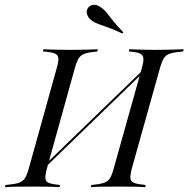

<svg xmlns="http://www.w3.org/2000/svg" viewBox="-38 -775 780 795"><path d="M337.9 0 340.3 -8.9Q374.2 -12.1 391.5 -17.7Q408.9 -23.4 417.3 -37.1Q425.8 -50.8 433.1 -78.2L549.2 -492.7Q557.3 -521 555.6 -534.7Q554 -548.4 540.3 -554Q526.6 -559.7 495.2 -562.1L497.6 -571Q516.1 -570.2 544 -569.4Q571.8 -568.5 604.8 -568.5Q641.1 -568.5 671 -569.4Q700.8 -570.2 722.6 -571L720.2 -562.1Q685.5 -558.9 667.7 -553.6Q650 -548.4 641.1 -534.7Q632.3 -521 624.2 -492.7L508.1 -78.2Q500.8 -50.8 502 -36.7Q503.2 -22.6 518.1 -17.3Q533.1 -12.1 565.3 -8.9L562.9 0Q543.5 -1.6 514.9 -2Q486.3 -2.4 451.6 -2.4Q416.9 -2.4 387.9 -2Q358.9 -1.6 337.9 0ZM-17.7 0 -15.3 -8.9Q20.2 -12.1 37.9 -17.3Q55.6 -22.6 64.9 -36.7Q74.2 -50.8 81.5 -78.2L196.8 -492.7Q204.8 -520.2 203.6 -534.3Q202.4 -548.4 187.5 -554Q172.6 -559.7 139.5 -562.1L141.9 -571Q161.3 -570.2 189.9 -569.4Q218.5 -568.5 253.2 -568.5Q287.9 -568.5 317.3 -569.4Q346.8 -570.2 366.9 -571L365.3 -562.1Q331.5 -558.9 314.1 -553.2Q296.8 -547.6 288.3 -534.3Q279.8 -521 271.8 -492.7L156.5 -78.2Q149.2 -50.8 150 -36.7Q150.8 -22.6 164.9 -17.3Q179 -12.1 210.5 -8.9L208.1 0Q188.7 -1.6 160.9 -2Q133.1 -2.4 100 -2.4Q63.7 -2.4 33.9 -2Q4 -1.6 -17.7 0ZM128.2 -61.3V-73.4L591.9 -521.8L591.1 -509.7ZM468.5 -636.3Q434.7 -652.4 410.5 -660.9Q386.3 -669.4 369.8 -675.4Q353.2 -681.5 341.1 -690.3Q325.8 -702.4 322.2 -716.9Q318.5 -731.5 326.6 -742.7Q336.3 -754.8 351.2 -755.2Q366.1 -755.6 382.3 -742.7Q394.4 -734.7 404.8 -721Q415.3 -707.3 430.6 -688.3Q446 -669.4 472.6 -641.1Z"/></svg>

Font: Playfair 144pt Light
Style: Italic
Weight: 300
Italic angle: -15.6°
Designer: Claus Eggers Sørensen
Foundry: Claus Eggers Sørensen
Version: Version 2.001;gftools[0.9.30]